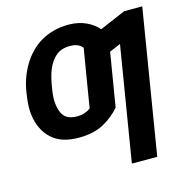

<svg xmlns="http://www.w3.org/2000/svg" viewBox="-110 -657 934 965"><g transform="rotate(-15 356.5 -174.5)"><path d="M35.9 -256.4 38 -272Q43.7 -312.9 56.3 -348.4Q68.9 -383.9 88.1 -416.2Q107.2 -447.8 132.1 -473.2Q157 -498.6 187.3 -516.2Q217.7 -533.7 253.7 -543.1Q289.8 -552.6 331.3 -552.6Q357.6 -552.6 380.3 -547.6Q403.1 -542.6 422.2 -533.7Q441.4 -524.9 457 -513.1Q472.7 -501.4 484.4 -487.9L619.3 -545.5H713.1L590.2 204.5H458.1L556.1 -391.7L498.2 -367.2L452.1 -88.4Q417.3 -47.2 365.4 -18.8Q313.2 9.9 235.8 9.9Q154.1 9.9 106.9 -25.9Q83.1 -44 66.9 -68.5Q50.8 -93 41.9 -122.5Q33 -152 31.6 -185.9Q30.2 -219.8 35.9 -256.4ZM175.1 -141.3Q192.8 -95.9 253.9 -95.9Q276.3 -95.9 293.5 -101.7Q310.7 -107.6 324.9 -117.9L353.7 -293.3L375 -420.5Q365.1 -433.2 349.3 -440.2Q333.5 -447.1 309.7 -447.1Q264.6 -447.1 236.2 -422.9Q221.9 -410.9 211.1 -394.5Q200.3 -378.2 192.3 -358.8Q184.3 -339.5 179 -317.5Q173.7 -295.5 169.7 -272L167.3 -256.4Q161.6 -220.9 163.7 -192.5Q165.8 -164.1 175.1 -141.3Z"/></g></svg>

Font: Inter P Semi Bold
Style: Italic
Weight: 600
Italic angle: 9.39999°
Designer: Rasmus Andersson
Foundry: rsms
Version: Version 3.018;git-588b23468